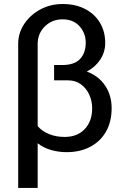

<svg xmlns="http://www.w3.org/2000/svg" viewBox="-20 -741 612 948"><path d="M69.8 187V-523.9Q69.8 -578.1 99.6 -622.8Q129.4 -667.5 179.2 -694.3Q229 -721.2 289.1 -721.2Q352.5 -721.2 399.9 -696.8Q447.3 -672.4 473.4 -628.9Q499.5 -585.4 499.5 -528.8Q499.5 -484.4 475.3 -447.3Q451.2 -410.2 408.7 -387.7Q466.8 -366.2 499 -318.4Q531.2 -270.5 531.2 -207.5Q531.2 -139.6 503.2 -90.8Q475.1 -42 425 -15.9Q375 10.3 309.1 10.3Q269 10.3 231.7 -0.5Q194.3 -11.2 166 -33.7V187ZM299.3 -64.9Q362.3 -64.9 398.7 -104Q435.1 -143.1 435.1 -205.6Q435.1 -242.2 420.7 -273.7Q406.2 -305.2 379.6 -324.7Q353 -344.2 316.9 -344.2H247.1V-419.9H287.1Q346.7 -419.9 375 -449.5Q403.3 -479 403.3 -530.8Q403.3 -577.1 372.8 -611.3Q342.3 -645.5 289.1 -645.5Q236.8 -645.5 201.4 -610.6Q166 -575.7 166 -523.9V-118.2Q187.5 -93.3 221.9 -79.1Q256.3 -64.9 299.3 -64.9Z"/></svg>

Font: Roboto Slab
Style: Regular
Weight: 400
Designer: Google
Version: Version 2.000; ttfautohint (v1.8.1.43-b0c9)